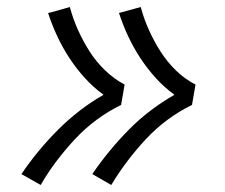

<svg xmlns="http://www.w3.org/2000/svg" viewBox="-20 -610 640 547"><path d="M297 -83 243 -114Q266 -148 292 -179.5Q318 -211 347 -240.5Q376 -270 409 -295Q442 -320 477 -340Q448 -361 424 -387.5Q400 -414 380.5 -443.5Q361 -473 345.5 -506Q330 -539 319 -573L381 -590Q390 -556 404.5 -524Q419 -492 437.5 -463Q456 -434 481 -409.5Q506 -385 537 -369L527 -311Q490 -293 457 -268.5Q424 -244 396 -214Q368 -184 343 -151Q318 -118 297 -83ZM96 -83 41 -114Q64 -148 90 -179.5Q116 -211 145.5 -240.5Q175 -270 207.5 -295Q240 -320 275 -340Q246 -361 222 -387.5Q198 -414 178.5 -443.5Q159 -473 143.5 -506Q128 -539 117 -573L126 -575L179 -590Q188 -556 202.5 -524Q217 -492 235.5 -463Q254 -434 279.5 -409.5Q305 -385 335 -369L325 -311Q288 -293 255 -268.5Q222 -244 194 -214Q166 -184 141 -151Q116 -118 96 -83Z"/></svg>

Font: Iosevka Slab LtExObl
Style: Regular
Weight: 300
Width: 7
Italic angle: -9°
Monospace: yes
Designer: Belleve Invis
Foundry: Belleve Invis
Version: Version 11.1.0; ttfautohint (v1.8.3)